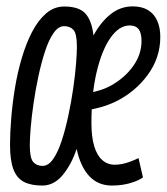

<svg xmlns="http://www.w3.org/2000/svg" viewBox="-20 -566 518 596"><path d="M111 10Q76.5 10 54.3 -1.4Q32.1 -12.8 21.6 -40.6Q11.1 -68.4 11.1 -116.5Q11.1 -152.9 14.8 -198.3Q18.4 -243.6 26.3 -292.1Q34.2 -340.5 47.6 -385.8Q61 -431.1 79.6 -467Q98.3 -503 123.1 -524.4Q147.9 -545.8 179.6 -545.8Q224.7 -545.8 244.7 -524.4Q264.8 -502.9 270.2 -455.9Q292.6 -497.4 323.2 -521.8Q353.8 -546.2 391.9 -546.2Q420.3 -546.2 439.3 -534.7Q458.3 -523.2 467.9 -501.9Q477.6 -480.6 477.6 -451.6Q477.6 -386.8 438.6 -333.6Q399.6 -280.3 338.1 -250.2Q316.2 -239.8 291.5 -232.9Q266.9 -226.1 242.4 -222.9L254.1 -277.5Q274.6 -280.6 293.1 -286.8Q311.6 -292.9 327.5 -302.1Q369.1 -326.1 394.2 -362Q419.3 -397.9 419.3 -438.7Q419.3 -463.3 410.5 -475.2Q401.6 -487 382.5 -487Q349.8 -487 322.8 -448.4Q295.8 -409.8 279.8 -341.5Q263.8 -273.2 263.8 -184.5Q263.8 -141 272.5 -112.2Q281.1 -83.4 297.5 -69.1Q313.9 -54.7 336 -54.7Q347.6 -54.7 359.3 -57Q371.1 -59.4 383.6 -64Q396.2 -68.6 410 -75.2L423.8 -15.2Q411.1 -6.7 394.9 -1Q378.7 4.8 361.8 7.4Q344.9 10 327.4 10Q284.5 10 257 -19.4Q229.6 -48.8 217.9 -104Q202.6 -57.1 175.4 -23.6Q148.2 10 111 10ZM112.3 -51Q130.3 -51 145.3 -72.7Q160.3 -94.4 171.8 -130Q183.3 -165.5 192.2 -207.5Q201.2 -249.5 207.3 -291.5Q213.3 -333.5 216 -367.8Q218.7 -402.1 218.7 -420.7Q218.7 -461.9 207.9 -473.3Q197.2 -484.8 179 -484.8Q160.9 -484.8 146 -463.1Q131 -441.4 119.5 -405.8Q108 -370.3 99 -328.3Q90.1 -286.3 84 -244.3Q77.9 -202.3 75.2 -168.5Q72.5 -134.7 72.5 -115.7Q72.5 -75 83.3 -63Q94.1 -51 112.3 -51Z"/></svg>

Font: Georama ExtraCondensed Thin
Style: Italic
Weight: 100
Width: 2
Italic angle: -9°
Designer: Jean-Baptiste Levee
Foundry: Production Type
Version: Version 1.001